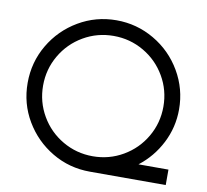

<svg xmlns="http://www.w3.org/2000/svg" viewBox="-75 -750 898 833"><g transform="rotate(10 373.5 -333.5)"><path d="M575 -68H707V0H376H373Q282 0 206 -45Q130 -90 85 -166Q40 -242 40 -333Q40 -424 85 -500.5Q130 -577 206.5 -622Q283 -667 373 -667Q463 -667 540 -622Q617 -577 662 -500Q707 -423 707 -333Q707 -254 671.5 -184.5Q636 -115 575 -68ZM373 -68Q445 -68 506 -103.5Q567 -139 602.5 -200Q638 -261 638 -333Q638 -405 602.5 -466Q567 -527 506 -562.5Q445 -598 373 -598Q301 -598 240 -562.5Q179 -527 143.5 -466Q108 -405 108 -333Q108 -261 143.5 -200Q179 -139 240 -103.5Q301 -68 373 -68Z"/></g></svg>

Font: Sulphur Point
Style: Regular
Weight: 400
Designer: Noponies / Dale Sattler
Foundry: Noponies
Version: Version 1.000; ttfautohint (v1.8)